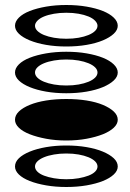

<svg xmlns="http://www.w3.org/2000/svg" viewBox="-20 -751 520 768"><path d="M40 -85Q40 -103 55.5 -118Q71 -133 99 -144.5Q127 -156 164.5 -162.5Q202 -169 245 -169Q289 -169 326.5 -162.5Q364 -156 391.5 -144.5Q419 -133 435 -118Q451 -103 451 -85Q451 -68 435 -53Q419 -38 391.5 -27Q364 -16 326.5 -9.5Q289 -3 245 -3Q202 -3 164.5 -9.5Q127 -16 99 -27Q71 -38 55.5 -53Q40 -68 40 -85ZM120 -85Q120 -74 129.5 -64.5Q139 -55 156 -48.5Q173 -42 196 -38Q219 -34 245 -34Q272 -34 294.5 -38Q317 -42 334 -48.5Q351 -55 360.5 -64.5Q370 -74 370 -85Q370 -96 360.5 -105.5Q351 -115 334 -122Q317 -129 294.5 -133Q272 -137 245 -137Q219 -137 196 -133Q173 -129 156 -122Q139 -115 129.5 -105.5Q120 -96 120 -85ZM40 -272Q40 -290 55.5 -305Q71 -320 99 -331.5Q127 -343 164.5 -349Q202 -355 245 -355Q289 -355 326.5 -349Q364 -343 391.5 -331.5Q419 -320 435 -305Q451 -290 451 -272Q451 -255 435 -240Q419 -225 391.5 -214Q364 -203 326.5 -196Q289 -189 245 -189Q202 -189 164.5 -196Q127 -203 99 -214Q71 -225 55.5 -240Q40 -255 40 -272ZM40 -461Q40 -478 55.5 -493.5Q71 -509 99 -520Q127 -531 164.5 -537.5Q202 -544 245 -544Q289 -544 326.5 -537.5Q364 -531 391.5 -520Q419 -509 435 -493.5Q451 -478 451 -461Q451 -444 435 -429Q419 -414 391.5 -402.5Q364 -391 326.5 -384.5Q289 -378 245 -378Q202 -378 164.5 -384.5Q127 -391 99 -402.5Q71 -414 55.5 -429Q40 -444 40 -461ZM120 -461Q120 -450 129.5 -440.5Q139 -431 156 -424Q173 -417 196 -413Q219 -409 245 -409Q272 -409 294.5 -413Q317 -417 334 -424Q351 -431 360.5 -440.5Q370 -450 370 -461Q370 -472 360.5 -481.5Q351 -491 334 -498Q317 -505 294.5 -509Q272 -513 245 -513Q219 -513 196 -509Q173 -505 156 -498Q139 -491 129.5 -481.5Q120 -472 120 -461ZM40 -648Q40 -665 55.5 -680.5Q71 -696 99 -707Q127 -718 164.5 -724.5Q202 -731 245 -731Q289 -731 326.5 -724.5Q364 -718 391.5 -707Q419 -696 435 -680.5Q451 -665 451 -648Q451 -631 435 -616Q419 -601 391.5 -589.5Q364 -578 326.5 -571.5Q289 -565 245 -565Q202 -565 164.5 -571.5Q127 -578 99 -589.5Q71 -601 55.5 -616Q40 -631 40 -648ZM120 -648Q120 -637 129.5 -627.5Q139 -618 156 -611Q173 -604 196 -600Q219 -596 245 -596Q272 -596 294.5 -600Q317 -604 334 -611Q351 -618 360.5 -627.5Q370 -637 370 -648Q370 -658 360.5 -668Q351 -678 334 -685Q317 -692 294.5 -696Q272 -700 245 -700Q219 -700 196 -696Q173 -692 156 -685Q139 -678 129.5 -668Q120 -658 120 -648Z"/></svg>

Font: binaryvertical115
Style: Book
Weight: 400
Designer: Jelle Bosma - Monotype Design Team
Foundry: Monotype Imaging Inc.
Version: Version 2.003